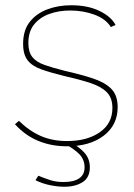

<svg xmlns="http://www.w3.org/2000/svg" viewBox="-20 -547 511 731"><path d="M235 10Q176 10 126 -10.5Q76 -31 37 -74L52 -87Q92 -48 136 -29Q180 -10 235 -10Q312 -10 360 -43.5Q408 -77 408 -136Q408 -174 387 -195.5Q366 -217 325.5 -230.5Q285 -244 227 -257Q174 -270 138.5 -282.5Q103 -295 85.5 -317Q68 -339 68 -380Q68 -432 93.5 -464Q119 -496 160.5 -511.5Q202 -527 251 -527Q314 -527 358.5 -505.5Q403 -484 420 -452L402 -444Q383 -475 340 -491Q297 -507 247 -507Q204 -507 168 -494Q132 -481 110 -454Q88 -427 88 -383Q88 -349 103 -330Q118 -311 149 -300Q180 -289 228 -277Q290 -263 335 -248Q380 -233 404 -208.5Q428 -184 428 -139Q428 -71 375 -30.5Q322 10 235 10ZM225 164Q200 164 170.5 158Q141 152 115 139L126 122Q150 132 172 139Q194 146 222 146Q261 146 281.5 132Q302 118 302 90Q302 61 282.5 40.5Q263 20 225 0L245 -8Q281 12 301.5 34.5Q322 57 322 90Q322 129 294.5 146.5Q267 164 225 164Z"/></svg>

Font: Raleway Thin
Style: Regular
Weight: 100
Designer: Matt McInerney, Pablo Impallari, Rodrigo Fuenzalida
Foundry: Matt McInerney, Pablo Impallari, Rodrigo Fuenzalida
Version: Version 4.026